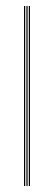

<svg xmlns="http://www.w3.org/2000/svg" viewBox="-20 -620 180 640"><path d="M76 0V-600H80V0ZM60 0V-600H64V0ZM68 0V-600H72V0Z"/></svg>

Font: Big Shoulders Inline Display Thin Thin
Style: Regular
Weight: 250
Version: Version 2.002